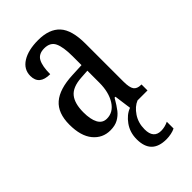

<svg xmlns="http://www.w3.org/2000/svg" viewBox="-237 -621 928 928"><g transform="rotate(-45 227.0 -157.0)"><path d="M279 123Q279 185 331 185Q356 185 381 173V219Q370 225 353 228.5Q336 232 320 232Q218 232 218 130Q218 83 243.5 47.5Q269 12 302 0H303L291 -88H285Q264 -52 249 -33Q234 -14 212.5 -2Q191 10 159 10Q106 10 72 -31Q38 -72 38 -150Q38 -229 82 -267Q126 -305 218 -309L283 -312V-373Q283 -436 268.5 -466.5Q254 -497 213 -497Q174 -497 159.5 -469.5Q145 -442 145 -388Q71 -388 71 -450Q71 -495 111.5 -520.5Q152 -546 220 -546Q296 -546 333 -505.5Q370 -465 370 -372V-113Q370 -72 381 -56.5Q392 -41 419 -41H422V0H354Q324 12 301.5 45.5Q279 79 279 123ZM284 -273 238 -270Q178 -266 153 -235.5Q128 -205 128 -144Q128 -96 142.5 -69Q157 -42 187 -42Q231 -42 257.5 -84Q284 -126 284 -191Z"/></g></svg>

Font: Noto Serif Cond
Style: Regular
Weight: 400
Width: 3
Designer: Monotype Design Team
Foundry: Monotype Imaging Inc.
Version: Version 1.001